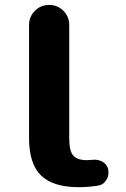

<svg xmlns="http://www.w3.org/2000/svg" viewBox="-20 -775 515 784"><path d="M300.8 -10.7Q197.3 -10.7 147.9 -58.1Q98.6 -105.5 98.6 -210.9V-672.9Q98.6 -707 122.6 -731Q146.5 -754.9 180.7 -754.9Q214.8 -754.9 238.8 -731Q262.7 -707 262.7 -672.9V-210.9Q262.7 -159.2 278.8 -140.1Q294.9 -121.1 335 -121.1Q344.7 -121.1 354.5 -122.1Q360.4 -123 365.2 -123Q381.8 -123 397.5 -115.2Q417 -104.5 421.9 -83Q422.9 -76.2 422.9 -69.3Q422.9 -53.7 414.1 -40Q401.4 -19.5 377.9 -16.6Q339.8 -10.7 300.8 -10.7Z"/></svg>

Font: Gen Jyuu GothicX Bold
Style: Bold
Weight: 700
Designer: Ryoko NISHIZUKA (kana &amp; ideographs); Paul D. Hunt (Latin, Greek &amp; Cyrillic); Wenlong ZHANG (bopomofo); Sandoll C
Version: Version 1.058.20140828